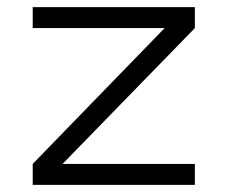

<svg xmlns="http://www.w3.org/2000/svg" viewBox="-20 -520 640 540"><path d="M72 -500V-441H443L72 -59V0H528V-59H156L528 -441V-500Z"/></svg>

Font: LT Wave Mono Light
Style: Regular
Weight: 300
Designer: Daniel Lyons
Version: Version 2.5 (Glyphs App)